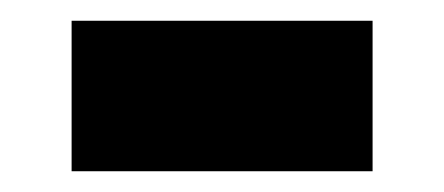

<svg xmlns="http://www.w3.org/2000/svg" viewBox="-20 -377 428 185"><path d="M339 -212V-357H49V-212Z"/></svg>

Font: Montserrat-Alt1 ExtBd
Style: Regular
Weight: 800
Designer: Differentunic
Foundry: Differentunic
Version: Version 7.222